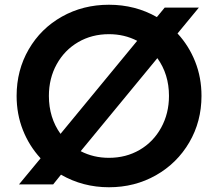

<svg xmlns="http://www.w3.org/2000/svg" viewBox="-20 -777 918 809"><path d="M237 -41 204 0H60L151 -110Q103 -162 76.5 -229Q50 -296 50 -373Q50 -481 101 -569Q152 -657 241 -707Q330 -757 439 -757Q550 -757 641 -705L674 -745H818L728 -636Q776 -584 802.5 -517Q829 -450 829 -373Q829 -265 777.5 -177Q726 -89 637 -38.5Q548 12 439 12Q329 12 237 -41ZM235 -213 558 -605Q504 -633 439 -633Q367 -633 309.5 -599.5Q252 -566 219 -506.5Q186 -447 186 -373Q186 -281 235 -213ZM439 -112Q511 -112 568.5 -145.5Q626 -179 659 -239Q692 -299 692 -373Q692 -464 643 -532L320 -140Q374 -112 439 -112Z"/></svg>

Font: Eudoxus Sans
Style: Bold
Weight: 700
Designer: Stijn de Vries
Foundry: tokotype
Version: Version 2.005